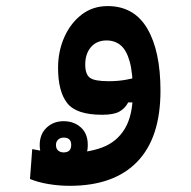

<svg xmlns="http://www.w3.org/2000/svg" viewBox="-20 -372 626 628"><path d="M208 235.8Q173.3 235.8 138.4 230Q103.5 224.1 78.1 213.4L85.4 115.7Q114.3 121.6 140.4 125Q166.5 128.4 199.2 128.4Q265.6 128.4 314 110.4Q362.3 92.3 388.4 48.8Q414.6 5.4 414.6 -70.3Q414.6 -133.3 404.3 -170.4Q394 -207.5 375 -223.6Q356 -239.7 328.6 -239.7Q296.4 -239.7 277.6 -218Q258.8 -196.3 258.8 -161.1Q258.8 -129.4 273.7 -117.9Q288.6 -106.4 335.4 -106.4Q367.2 -106.4 394.3 -111.6Q421.4 -116.7 460 -126.5L454.6 -37.1H399.4Q389.2 -17.6 370.6 -7.1Q352.1 3.4 314 3.4Q229.5 3.4 199.7 -34.9Q169.9 -73.2 169.9 -149.9Q169.9 -204.1 190.2 -250Q210.4 -295.9 246.8 -324Q283.2 -352.1 332 -352.1Q418.5 -352.1 461.7 -278.6Q504.9 -205.1 504.9 -75.2Q504.9 78.6 428.7 157.2Q352.5 235.8 208 235.8ZM188 180.7Q153.8 180.7 131.8 159.4Q109.9 138.2 109.9 102.1Q109.9 66.9 132.3 45.7Q154.8 24.4 188 24.4Q221.7 24.4 244.4 44.7Q267.1 64.9 267.1 102.1Q267.1 139.2 244.4 159.9Q221.7 180.7 188 180.7ZM188 126.5Q212.9 126.5 212.9 102.1Q212.9 78.1 188.5 78.1Q177.2 78.1 170.2 84.7Q163.1 91.3 163.1 102.1Q163.1 114.7 170.4 120.6Q177.7 126.5 188 126.5Z"/></svg>

Font: Cascadia Mono Medium
Style: Regular
Weight: 500
Monospace: yes
Designer: Aaron Bell
Foundry: Saja Typeworks
Version: Version 2407.024